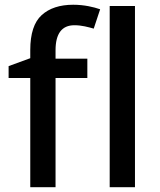

<svg xmlns="http://www.w3.org/2000/svg" viewBox="-20 -785 669 805"><path d="M346.2 -539.1H212.9V-574.2C212.9 -644 239.3 -679.2 292 -679.2C322.8 -679.2 350.1 -671.4 373 -665L399.9 -746.1C373 -755.4 333.5 -765.1 287.1 -765.1C230.5 -765.1 186.5 -750.5 154.8 -721.7C123 -692.9 106.9 -644 106.9 -575.2V-541L16.1 -507.8V-458H106.9V0H212.9V-458H346.2ZM545.9 -759.8H439.9V0H545.9Z"/></svg>

Font: Noto Reveo Sans
Style: Regular
Weight: 500
Designer: Monotype Design Team
Foundry: Monotype Imaging Inc.
Version: Version 2.007